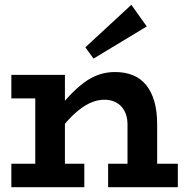

<svg xmlns="http://www.w3.org/2000/svg" viewBox="-20 -785 775 805"><path d="M514.6 0V-262.4Q514.6 -285.6 508.3 -304.7Q501.9 -323.9 489.4 -337.8Q476.8 -351.7 458.7 -359.3Q440.6 -366.9 417 -366.9Q391.4 -366.9 365.5 -356.5Q339.6 -346.2 313.4 -325.8Q287.1 -305.4 260.9 -276.1Q234.6 -246.8 207.3 -208.9V-307.6Q240.5 -350.7 271.1 -383.3Q301.8 -415.9 331.9 -438.3Q361.9 -460.8 394 -471.9Q426.1 -483 462.3 -483Q504.8 -483 537.8 -469.4Q570.7 -455.9 593 -428.2Q615.3 -400.6 627.1 -359.7Q638.9 -318.7 638.9 -263.8V0ZM27.6 0V-98.5H333.5V0ZM127.9 0V-471H252.2V0ZM27.6 -372.5V-471H223.8V-372.5ZM433.3 0V-98.5H725.6V0ZM372 -539.3 337.9 -586.7 530.7 -764.9 595.3 -674.1Z"/></svg>

Font: BioRhyme ExtraBold
Style: Regular
Weight: 800
Designer: Aoife Mooney
Foundry: Aoife Mooney Type
Version: Version 1.600;gftools[0.9.33]